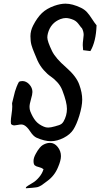

<svg xmlns="http://www.w3.org/2000/svg" viewBox="-20 -758 539 1032"><path d="M249 9.8Q272.5 9.8 290 31.7Q307.6 53.7 307.6 81.1Q307.6 104.5 292 140.6Q273.4 186.5 234.4 214.8Q227.5 219.7 217.3 227.5Q207 235.4 203.1 237.8Q199.2 240.2 191.4 244.1Q183.6 248 174.8 249Q166 250 152.8 251.5Q139.6 252.9 119.1 253.9Q119.1 252 119.1 251Q119.1 247.1 130.9 239.7Q142.6 232.4 158.2 223.1Q173.8 213.9 190.4 194.3Q207 174.8 213.9 151.4Q204.1 143.6 189 140.1Q173.8 136.7 167 130.9Q160.2 125 160.2 107.4Q160.2 98.6 163.1 89.4Q166 80.1 171.9 69.3Q177.7 58.6 182.1 51.8Q186.5 44.9 193.8 36.1Q201.2 27.3 208.5 22.5Q215.8 17.6 226.6 13.7Q237.3 9.8 249 9.8ZM100.6 -322.3Q121.1 -322.3 137.7 -304.2Q154.3 -286.1 154.3 -263.7Q154.3 -251 146.5 -224.6Q138.7 -198.2 138.7 -183.6Q138.7 -170.9 142.6 -160.2Q155.3 -127.9 171.4 -108.4Q187.5 -88.9 215.8 -77.1Q226.6 -72.3 239.3 -72.3Q252 -72.3 276.4 -79.1Q279.3 -80.1 285.6 -82Q292 -84 294.4 -84.5Q296.9 -85 302.2 -87.4Q307.6 -89.8 310.1 -91.8Q312.5 -93.8 315.9 -97.2Q319.3 -100.6 321.3 -104.5Q339.8 -136.7 339.8 -172.9Q339.8 -208 315.4 -271.5Q305.7 -296.9 287.6 -316.4Q269.5 -335.9 252.4 -347.2Q235.4 -358.4 215.3 -380.9Q195.3 -403.3 181.6 -432.6Q176.8 -445.3 165.5 -471.2Q154.3 -497.1 148.9 -516.6Q143.6 -536.1 143.6 -563.5Q143.6 -592.8 158.2 -621.1Q179.7 -663.1 205.1 -687.5Q230.5 -711.9 271.5 -726.6Q304.7 -738.3 332 -738.3Q369.1 -738.3 416 -715.8Q435.5 -706.1 448.2 -691.9Q460.9 -677.7 474.6 -656.2Q488.3 -634.8 499 -622.1Q496.1 -534.2 465.8 -483.4L426.8 -488.3Q424.8 -507.8 424.8 -515.6Q424.8 -528.3 427.2 -545.9Q429.7 -563.5 429.7 -570.3Q429.7 -587.9 420.9 -605.5Q415 -611.3 407.7 -621.6Q400.4 -631.8 393.6 -638.7Q386.7 -645.5 377 -650.4Q352.5 -661.1 334 -661.1Q320.3 -661.1 304.7 -655.3Q252 -634.8 237.3 -578.1Q234.4 -566.4 234.4 -556.6Q234.4 -536.1 259.8 -483.4Q278.3 -445.3 334.5 -396.5Q390.6 -347.7 406.2 -302.7Q421.9 -259.8 421.9 -222.7Q421.9 -187.5 406.2 -135.7Q391.6 -88.9 374.5 -62Q357.4 -35.2 323.2 -17.6Q287.1 1 253.9 1Q219.7 1 176.8 -17.6Q159.2 -25.4 142.1 -51.8Q125 -78.1 108.4 -85.9Q101.6 -88.9 93.8 -88.9Q86.9 -88.9 74.7 -86.4Q62.5 -84 57.6 -84Q45.9 -84 39.1 -91.8Q38.1 -96.7 38.1 -105.5Q38.1 -117.2 42 -143.6Q45.9 -169.9 45.9 -185.5Q45.9 -197.3 44.9 -203.1Q47.9 -213.9 52.7 -234.9Q57.6 -255.9 60.5 -266.1Q63.5 -276.4 69.3 -291.5Q75.2 -306.6 82 -318.4Q89.8 -322.3 100.6 -322.3Z"/></svg>

Font: Essays1743
Style: Italic
Weight: 500
Italic angle: -10°
Designer: Based on the typeface in a 1743 English translation of the essays of Montaigne.  PostScript/TrueType font designed by Jo
Version: Version 002.100